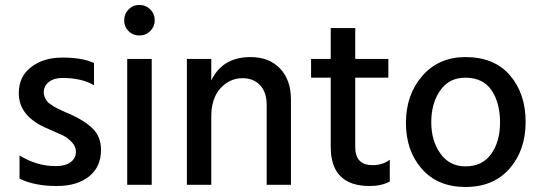

<svg xmlns="http://www.w3.org/2000/svg" viewBox="-20 -744 2177 773"><path d="M358.4 -490.2Q312.5 -512.2 230.5 -512.2Q155.3 -512.2 105.5 -474.1Q55.7 -436 55.7 -369.1Q55.2 -273.9 174.3 -225.1Q216.3 -207 233.9 -198.5Q251.5 -189.9 268.6 -172.4Q285.6 -154.8 285.6 -132.8Q285.6 -106.9 264.2 -91.1Q242.7 -75.2 203.6 -75.2Q128.4 -75.2 58.6 -118.2V-24.9Q118.7 4.9 208.5 4.9Q290.5 4.9 338.6 -33.7Q386.7 -72.3 386.7 -140.1Q386.7 -193.8 353 -226.6Q319.3 -259.3 260.3 -285.2Q255.4 -287.1 242.9 -292.5Q230.5 -297.9 225.6 -300.5Q220.7 -303.2 210.2 -308.1Q199.7 -313 195.1 -316.4Q190.4 -319.8 182.4 -325Q174.3 -330.1 170.9 -334.5Q167.5 -338.9 163.6 -345.5Q159.7 -352.1 158 -358.6Q156.2 -365.2 156.2 -372.1Q156.2 -397.9 176.8 -414.1Q197.3 -430.2 232.4 -430.2Q309.6 -429.7 358.4 -400.9Z M492.2 0H590.8V-506.8H492.2ZM603 -662.1Q603 -688 585 -706.1Q566.9 -724.1 541 -724.1Q515.1 -724.1 497.6 -706.1Q480 -688 480 -662.1Q480 -636.2 497.6 -618.7Q515.1 -601.1 541 -601.1Q566.9 -601.1 585 -619.1Q603 -637.2 603 -662.1Z M830.6 -506.8H732.4V0H830.6V-274.9Q830.6 -348.1 867.7 -388.7Q904.8 -429.2 956.5 -429.2Q1000.5 -429.2 1027.1 -401.1Q1053.7 -373 1053.7 -319.8V0H1151.4V-342.8Q1151.4 -421.9 1107.7 -468Q1064 -514.2 988.8 -514.2Q875.5 -514.2 830.6 -419.9Z M1410.2 -431.2H1543.5V-506.8H1410.2V-630.9H1311.5V-506.8H1232.4V-431.2H1311.5V-153.8Q1311 4.9 1468.3 4.9Q1516.1 4.9 1549.3 -13.2V-101.1Q1521.5 -79.1 1480.5 -79.1Q1410.2 -78.6 1410.2 -151.9Z M1854 8.8Q1966.8 8.8 2031.5 -65.2Q2096.2 -139.2 2096.2 -253.2Q2096.2 -367.2 2033.2 -440.7Q1970.2 -514.2 1854 -514.2Q1746.1 -514.2 1680.2 -438.5Q1614.3 -362.8 1614.3 -249Q1614.3 -137.2 1678.2 -64.2Q1742.2 8.8 1854 8.8ZM1853 -431.2Q1924.8 -431.2 1959 -380.6Q1993.2 -330.1 1993.2 -251Q1993.2 -173.8 1957.5 -124Q1921.9 -74.2 1854 -74.2Q1790 -74.2 1753.2 -125.5Q1716.3 -176.8 1716.3 -252Q1716.3 -328.1 1752.2 -379.6Q1788.1 -431.2 1853 -431.2Z"/></svg>

Font: FAU Chimera Medium
Style: Regular
Weight: 500
Version: Version 1.002;hotconv 1.0.117;makeotfexe 2.5.65602